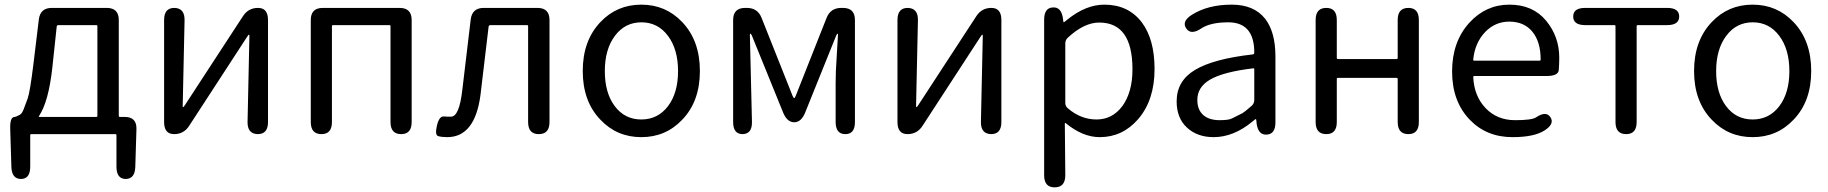

<svg xmlns="http://www.w3.org/2000/svg" viewBox="-20 -577 7863 826"><path d="M71 193Q31 193 29 142L24 -21Q22 -74 43 -74Q48 -74 65 -83Q74 -88 81 -105Q90 -129 99 -153Q109 -181 124 -303L147 -493Q153 -543 203 -543H439Q491 -543 491 -491V-79Q491 -74 496 -74H516Q569 -74 567 -21L562 142Q560 193 520 193Q481 192 481 140V5Q481 0 476 0H115Q110 0 110 5V140Q110 192 71 193ZM148 -78Q145 -74 150 -74H394Q399 -74 399 -79V-464Q399 -469 394 -469H231Q225 -469 224 -463L205 -285Q189 -140 148 -78Z M729 0Q686 0 686 -52V-491Q686 -543 730 -543Q775 -542 774 -490L766 -121Q766 -116 768 -116Q770 -116 777 -127L1025 -507Q1048 -543 1090 -543Q1133 -543 1133 -491V-52Q1133 0 1089 0Q1044 -1 1045 -53L1053 -423Q1053 -428 1051 -428Q1049 -428 1042 -417L794 -36Q771 0 729 0Z M1363 0Q1317 0 1317 -52V-491Q1317 -543 1369 -543H1699Q1751 -543 1751 -491V-52Q1751 0 1706 0Q1660 0 1660 -52V-464Q1660 -469 1655 -469H1413Q1408 -469 1408 -464V-52Q1408 0 1363 0Z M1904 13Q1880 13 1865 8.5Q1850 4 1860 -38Q1870 -79 1891 -76Q1896 -75 1920 -75Q1956 -75 1969 -191L2005 -493Q2011 -543 2061 -543H2292Q2344 -543 2344 -491V-52Q2344 0 2298 0Q2252 0 2252 -52V-464Q2252 -469 2247 -469H2090Q2083 -469 2082 -462L2047 -168Q2023 13 1904 13Z M2563 -62Q2487 -141 2487 -271.5Q2487 -402 2563 -482Q2634 -557 2739 -557Q2844 -557 2915 -482Q2991 -402 2991 -271.5Q2991 -141 2915 -62Q2844 13 2739 13Q2634 13 2563 -62ZM2625 -120Q2668 -63 2739 -63Q2810 -63 2853.5 -120Q2897 -177 2897 -271Q2897 -365 2853.5 -423Q2810 -481 2739.5 -481Q2669 -481 2625.5 -423Q2582 -365 2582 -271Q2582 -177 2625 -120Z M3175 0Q3134 0 3134 -52V-491Q3134 -543 3186 -543H3193Q3239 -543 3256 -501L3390 -164Q3394 -155 3396.5 -155Q3399 -155 3403 -164L3536 -500Q3553 -543 3599 -543H3606Q3658 -543 3658 -491V-52Q3658 0 3617 0Q3575 0 3575 -52V-218Q3575 -245 3576 -272L3585 -427Q3585 -432 3583 -432Q3581 -432 3577 -423L3444 -93Q3427 -51 3397 -51Q3366 -51 3349 -93L3215 -423Q3211 -432 3208.5 -432Q3206 -432 3206 -427L3215 -53Q3216 -1 3175 0Z M3884 0Q3841 0 3841 -52V-491Q3841 -543 3885 -543Q3930 -542 3929 -490L3921 -121Q3921 -116 3923 -116Q3925 -116 3932 -127L4180 -507Q4203 -543 4245 -543Q4288 -543 4288 -491V-52Q4288 0 4244 0Q4199 -1 4200 -53L4208 -423Q4208 -428 4206 -428Q4204 -428 4197 -417L3949 -36Q3926 0 3884 0Z M4517 229Q4472 229 4472 177V-492Q4472 -543 4509 -545Q4546 -548 4553 -497L4554 -488Q4555 -481 4556.5 -481Q4558 -481 4571 -492Q4651 -557 4731 -557Q4834 -557 4892 -481Q4947 -408 4947 -280Q4947 -146 4876 -64Q4809 13 4711 13Q4638 13 4565 -47Q4561 -50 4561 -45L4563 177Q4563 229 4517 229ZM4808 -120Q4852 -180 4852 -279Q4852 -480 4709 -480Q4644 -480 4574 -415Q4563 -405 4563 -390V-134Q4563 -120 4574 -111Q4630 -63 4697.5 -63Q4765 -63 4808 -120Z M5201 13Q5131 13 5086.5 -28Q5042 -69 5042 -141Q5042 -229 5121.5 -276.5Q5201 -324 5370 -343Q5376 -344 5376 -351Q5376 -481 5264 -481Q5187 -481 5147 -454Q5103 -425 5083 -455Q5063 -485 5107 -513Q5176 -557 5279 -557Q5375 -557 5423 -496Q5467 -439 5467 -334V-51Q5467 0 5430 2Q5393 5 5386 -46L5385 -58Q5384 -65 5382.5 -65Q5381 -65 5368 -54Q5287 13 5201 13ZM5227 -60Q5265 -60 5279 -67Q5302 -78 5325 -90Q5334 -95 5365 -122Q5376 -132 5376 -147V-279Q5376 -284 5371 -283Q5243 -268 5185 -234Q5131 -202 5131 -147Q5131 -103 5159 -80Q5184 -60 5227 -60Z M5686 0Q5640 0 5640 -52V-491Q5640 -543 5686 -543Q5731 -543 5731 -491V-328Q5731 -323 5736 -323H5988Q5993 -323 5993 -328V-491Q5993 -543 6039 -543Q6084 -543 6084 -491V-52Q6084 0 6039 0Q5993 0 5993 -52V-237Q5993 -242 5988 -242H5736Q5731 -242 5731 -237V-52Q5731 0 5686 0Z M6487 13Q6375 13 6303 -62Q6227 -141 6227 -269.5Q6227 -398 6302 -480Q6373 -557 6473.5 -557Q6574 -557 6631 -488.5Q6688 -420 6688 -329Q6688 -302 6686 -276Q6684 -250 6633 -250H6323Q6318 -250 6318 -245Q6322 -163 6371.5 -111.5Q6421 -60 6498 -60Q6570 -60 6588 -72Q6631 -101 6650 -73Q6669 -44 6625 -16Q6580 13 6487 13ZM6318 -321Q6317 -316 6322 -316H6603Q6608 -316 6608 -321Q6608 -397 6572.5 -440.5Q6537 -484 6473 -484Q6413 -484 6370 -440Q6325 -393 6318 -321Z M6976 0Q6930 0 6930 -52V-464Q6930 -469 6925 -469H6800Q6748 -469 6748 -506Q6748 -543 6800 -543H7152Q7204 -543 7204 -506Q7204 -469 7152 -469H7026Q7021 -469 7021 -464V-52Q7021 0 6976 0Z M7344 -62Q7268 -141 7268 -271.5Q7268 -402 7344 -482Q7415 -557 7520 -557Q7625 -557 7696 -482Q7772 -402 7772 -271.5Q7772 -141 7696 -62Q7625 13 7520 13Q7415 13 7344 -62ZM7406 -120Q7449 -63 7520 -63Q7591 -63 7634.5 -120Q7678 -177 7678 -271Q7678 -365 7634.5 -423Q7591 -481 7520.5 -481Q7450 -481 7406.5 -423Q7363 -365 7363 -271Q7363 -177 7406 -120Z"/></svg>

Font: Resource Han Rounded KR
Style: Regular
Weight: 400
Designer: Cyano Hao (round all glyphs); Ryoko NISHIZUKA 西塚涼子 (kana, bopomofo & ideographs); Paul D. Hunt (Latin, Greek & Cyrillic)
Foundry: Cyano Hao
Version: 0.990